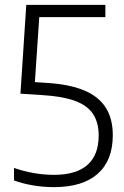

<svg xmlns="http://www.w3.org/2000/svg" viewBox="-20 -760 510 789"><path d="M202 9Q158.5 9 116.5 2Q74.5 -5 37.5 -18.5V-70Q77 -56 119 -48.8Q161 -41.5 201.5 -41.5Q293 -41.5 339.2 -82.2Q385.5 -123 385.5 -203Q385.5 -256.5 362.2 -291.8Q339 -327 287.2 -345.8Q235.5 -364.5 150.5 -369.5L64 -375L88 -740H413V-689.5H115.5L143 -714L121.5 -395L84 -425L170 -419.5Q264 -414 324.5 -389Q385 -364 414.2 -318.2Q443.5 -272.5 443.5 -204.5Q443.5 -100.5 381.5 -45.8Q319.5 9 202 9Z"/></svg>

Font: Encode Sans SemiCondensed Light
Style: Regular
Weight: 300
Width: 4
Designer: Multiple Designers
Foundry: Impallari Type
Version: Version 3.002